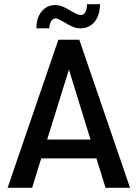

<svg xmlns="http://www.w3.org/2000/svg" viewBox="-20 -888 651 908"><path d="M436 -139H175L132 0H16L256 -700H355L595 0H479ZM408 -228 306 -559 203 -228ZM241 -864Q260 -864 277.5 -856.5Q295 -849 316 -836Q333 -826 343 -821.5Q353 -817 362 -817Q389 -817 392 -868H453Q452 -814 426.5 -784Q401 -754 361 -754Q341 -754 322.5 -762Q304 -770 282 -784Q280 -785 266 -793Q252 -801 243 -801Q231 -801 222.5 -788.5Q214 -776 213 -754H152Q152 -804 177 -834Q202 -864 241 -864Z"/></svg>

Font: Sarabun Medium
Style: Regular
Weight: 500
Designer: Suppakit Chalermlarp | Katatrad Co.,Ltd.
Foundry: Cadson Demak Co.,Ltd.
Version: Version 1.000; ttfautohint (v1.6)